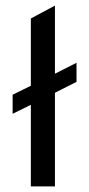

<svg xmlns="http://www.w3.org/2000/svg" viewBox="-20 -665 318 685"><path d="M253 -373 176 -334V0H90V-291L25 -259V-327L90 -359V-599L176 -645V-402L253 -441Z"/></svg>

Font: TajawalTap Med
Style: Regular
Weight: 500
Designer: Boutros Fonts
Foundry: Created by Boutros International 2017
Version: Version 2.700